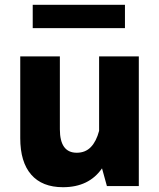

<svg xmlns="http://www.w3.org/2000/svg" viewBox="-20 -780 667 805"><path d="M64.9 -200.7V-543.5H231V-237.8Q231 -139.6 301.8 -139.6Q337.9 -139.6 360.8 -163.3Q383.8 -187 395.5 -231.4V-543.5H562V0H428.2L407.7 -74.2Q353 4.9 244.1 4.9Q156.7 4.9 110.8 -47.9Q64.9 -100.6 64.9 -200.7ZM503.9 -759.8V-662.1H117.2V-759.8Z"/></svg>

Font: Estedad-FD ExtraBold
Style: Regular
Weight: 800
Designer: Amin Abedi
Version: Version 7.3